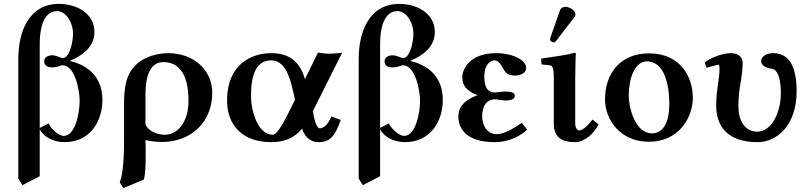

<svg xmlns="http://www.w3.org/2000/svg" viewBox="-20 -718 4142 986"><path d="M74 199 95 233 184 187V-54C203 -16 253 12 312 12C440 12 506 -92 506 -205C506 -349 396 -392 338 -405C404 -433 465 -477 465 -554C465 -649 374 -698 283 -698C125 -698 74 -550 74 -416ZM184 -489C184 -639 240 -661 273 -661C318 -661 355 -604 355 -544C355 -503 337 -420 303 -420C289 -420 272 -434 248 -434C227 -434 207 -424 207 -404C207 -383 221 -372 248 -372C277 -372 292 -383 301 -383C364 -383 389 -256 389 -201C389 -138 367 -20 307 -20C289 -20 250 -44 229 -84L184 -61Z M719 204C726 177 728 134 728 87V36C728 24 727 12 727 1C749 7 781 11 813 11C958 11 1070 -88 1070 -242C1070 -357 976 -445 844 -445C791 -445 722 -428 679 -386C650 -356 617 -319 617 -186V3C617 128 607 187 595 218L613 248ZM948 -200C948 -97 896 -26 827 -26C790 -26 744 -42 727 -79V-232C727 -374 779 -399 819 -399C887 -399 948 -354 948 -200Z M1372 -445C1272 -445 1146 -388 1146 -202C1146 -78 1222 12 1373 12C1438 12 1489 -7 1531 -57C1548 -10 1576 12 1617 12C1675 12 1701 -20 1730 -102L1682 -120C1659 -68 1637 -59 1622 -59C1610 -59 1596 -87 1587 -146L1585 -144L1737 -447C1708 -444 1684 -442 1670 -442C1658 -442 1645 -443 1613 -448L1546 -312C1522 -392 1476 -445 1372 -445ZM1495 -206 1482 -180C1446 -106 1406 -26 1381 -26C1305 -26 1269 -146 1269 -226C1269 -336 1297 -408 1372 -408C1439 -408 1467 -335 1487 -241Z M1822 199 1843 233 1932 187V-54C1951 -16 2001 12 2060 12C2188 12 2254 -92 2254 -205C2254 -349 2144 -392 2086 -405C2152 -433 2213 -477 2213 -554C2213 -649 2122 -698 2031 -698C1873 -698 1822 -550 1822 -416ZM1932 -489C1932 -639 1988 -661 2021 -661C2066 -661 2103 -604 2103 -544C2103 -503 2085 -420 2051 -420C2037 -420 2020 -434 1996 -434C1975 -434 1955 -424 1955 -404C1955 -383 1969 -372 1996 -372C2025 -372 2040 -383 2049 -383C2112 -383 2137 -256 2137 -201C2137 -138 2115 -20 2055 -20C2037 -20 1998 -44 1977 -84L1932 -61Z M2456 -121C2456 -175 2481 -208 2522 -208C2524 -208 2535 -207 2546 -205C2556 -204 2567 -202 2573 -202C2612 -202 2624 -212 2624 -227C2624 -241 2606 -248 2574 -248C2568 -248 2544 -246 2531 -244C2526 -244 2523 -243 2523 -243C2492 -243 2467 -259 2467 -325C2467 -386 2498 -408 2521 -408C2540 -408 2554 -384 2565 -364C2575 -346 2587 -330 2625 -330C2645 -330 2682 -338 2682 -370C2682 -408 2616 -445 2527 -445C2393 -445 2354 -363 2354 -322C2354 -276 2379 -250 2432 -229C2336 -194 2334 -141 2334 -118C2334 -66 2366 12 2520 12C2593 12 2652 -19 2687 -52L2660 -87C2610 -53 2566 -29 2530 -29C2485 -29 2456 -70 2456 -121Z M2824 -321V-83C2824 -22 2854 12 2933 12C2982 12 3030 -32 3054 -79L3023 -104C2998 -72 2972 -48 2954 -48C2945 -48 2934 -61 2934 -83V-321C2934 -371 2937 -444 2937 -444C2937 -446 2932 -447 2930 -447C2899 -437 2829 -427 2759 -417L2761 -387L2802 -383C2816 -382 2824 -371 2824 -321ZM2884 -683C2873 -683 2860 -677 2856 -666L2806 -523C2805 -520 2805 -515 2805 -514C2805 -507 2817 -500 2825 -500C2829 -500 2833 -504 2836 -508L2930 -630C2934 -635 2935 -640 2935 -645C2935 -665 2904 -683 2884 -683Z M3087 -207C3087 -104 3165 10 3312 10C3467 10 3538 -115 3538 -216C3538 -321 3476 -444 3313 -444C3168 -444 3087 -344 3087 -207ZM3303 -403C3371 -403 3417 -327 3417 -184C3417 -57 3364 -33 3328 -33C3246 -33 3209 -155 3209 -229C3209 -314 3239 -403 3303 -403Z M4071 -250C4071 -372 4035 -445 3951 -445C3910 -445 3889 -424 3889 -405C3889 -373 3932 -366 3948 -364C3968 -359 3990 -329 3990 -238C3990 -144 3944 -42 3870 -42C3800 -42 3772 -105 3772 -172C3772 -226 3778 -263 3784 -297C3789 -330 3794 -361 3794 -394C3794 -427 3769 -445 3733 -445C3686 -445 3621 -417 3599 -397L3608 -370C3608 -370 3664 -386 3671 -386C3673 -386 3675 -378 3675 -361C3675 -340 3671 -316 3668 -291C3663 -258 3658 -220 3658 -175C3658 -78 3708 12 3870 12C3971 12 4071 -75 4071 -250Z"/></svg>

Font: Libertinus Serif Semibold
Style: Regular
Weight: 600
Designer: Philipp H. Poll, Khaled Hosny
Foundry: Caleb Maclennan
Version: Version 7.050;RELEASE